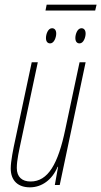

<svg xmlns="http://www.w3.org/2000/svg" viewBox="-20 -793 434 823"><path d="M175 -748H388L394 -773H180ZM195 -607C212 -607 221 -633 221 -649C221 -664 214 -672 203 -672C186 -672 177 -647 177 -630C177 -615 184 -607 195 -607ZM321 -607C338 -607 347 -633 347 -649C347 -664 340 -672 329 -672C312 -672 303 -647 303 -630C303 -615 310 -607 321 -607ZM108 10C160 10 204 -23 227 -78H229L215 0H236L347 -526H321L260 -239C229 -90 186 -15 111 -15C75 -15 52 -34 52 -73C52 -107 62 -148 70 -187L142 -526H116L46 -197C37 -156 26 -102 26 -71C26 -17 59 10 108 10Z"/></svg>

Font: Noto Sans ExtraCondensed Thin
Style: Italic
Weight: 100
Width: 2
Italic angle: -12°
Designer: Monotype Design Team
Foundry: Monotype Imaging Inc.
Version: Version 2.013